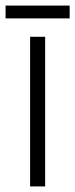

<svg xmlns="http://www.w3.org/2000/svg" viewBox="-24 -669 270 689"><path d="M138 0V-537H84V0ZM-4 -603H226V-649H-4Z"/></svg>

Font: Secuela Light
Style: Regular
Weight: 300
Designer: Fernando Haro
Foundry: deFharo
Version: Version 1.708